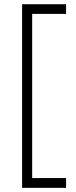

<svg xmlns="http://www.w3.org/2000/svg" viewBox="-20 -734 359 912"><path d="M293.9 158.2H85V-713.9H293.9V-668H132.8V111.8H293.9Z"/></svg>

Font: CAA NEO Sans Light
Style: Regular
Weight: 300
Version: Version 1.10